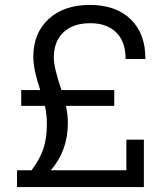

<svg xmlns="http://www.w3.org/2000/svg" viewBox="-20 -758 674 778"><path d="M49 0V-68H108Q143 -115 156.5 -157.5Q170 -200 170 -257Q170 -294 162 -329H66V-393H143Q115 -477 115 -527Q115 -624 177 -681Q239 -738 344 -738Q450 -738 510 -679.5Q570 -621 569 -519H489Q489 -589 451 -626.5Q413 -664 346 -664Q276 -664 237 -627Q198 -590 198 -524Q198 -484 229 -393H443V-329H247Q255 -295 255 -260Q255 -148 186 -68H492V-192H563V0Z"/></svg>

Font: Mona Sans
Style: Regular
Weight: 400
Designer: Deni Anggara
Foundry: GitHub
Version: Version 2.000;Glyphs 3.2.3 (3260)